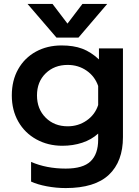

<svg xmlns="http://www.w3.org/2000/svg" viewBox="-20 -726 705 976"><path d="M120 -706H247L323 -606L399 -706H525L379 -535H267ZM138 197V97Q216 131 314 131Q402 131 440.5 94Q479 57 479 -16V-47Q445 -16 398 -0.5Q351 15 297 15Q224 15 165 -17.5Q106 -50 73 -108Q40 -166 40 -241Q40 -317 72.5 -374.5Q105 -432 162.5 -463.5Q220 -495 293 -495Q354 -495 398 -478.5Q442 -462 483 -424V-480H605V-29Q605 95 533.5 162.5Q462 230 314 230Q266 230 218 221Q170 212 138 197ZM479 -192V-289Q462 -338 420 -367Q378 -396 324 -396Q256 -396 212 -353Q168 -310 168 -241Q168 -172 212 -128Q256 -84 324 -84Q378 -84 420.5 -113.5Q463 -143 479 -192Z"/></svg>

Font: Prompt Medium
Style: Regular
Weight: 500
Designer: Katatrad Team
Foundry: CadsonDemak
Version: Version 1.000